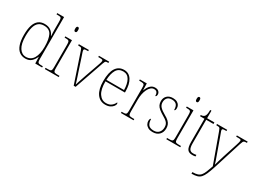

<svg xmlns="http://www.w3.org/2000/svg" viewBox="-43 -1594 3582 2669"><g transform="rotate(30 1748.0 -260.0)"><path d="M240 10Q184 10 143.5 -20Q103 -50 81.5 -111.5Q60 -173 60 -267Q60 -361 80 -422Q100 -483 139.5 -513Q179 -543 236 -543Q296 -543 334.5 -516Q373 -489 392 -442H396Q394 -469 393 -495Q392 -521 392 -543V-660Q392 -698 388 -715Q384 -732 370.5 -736Q357 -740 327 -740H310V-760H420V-91Q420 -58 424.5 -43Q429 -28 444 -24Q459 -20 492 -20H506V0H396L392 -105H390Q370 -55 334.5 -22.5Q299 10 240 10ZM236 -14Q315 -16 354 -82Q393 -148 393 -265Q393 -389 360 -453.5Q327 -518 239 -518Q187 -518 153.5 -490.5Q120 -463 104 -406.5Q88 -350 88 -264Q88 -139 129 -76.5Q170 -14 236 -14Z M550 0V-20H575Q609 -20 624.5 -24Q640 -28 644 -44Q648 -60 648 -95V-438Q648 -474 644 -490.5Q640 -507 626 -511.5Q612 -516 583 -516H569V-536H676V-95Q676 -60 680 -44Q684 -28 699.5 -24Q715 -20 749 -20H773V0ZM657 -658Q647 -658 640.5 -666Q634 -674 634 -698Q634 -721 640.5 -729.5Q647 -738 657 -738Q668 -738 674 -729.5Q680 -721 680 -698Q680 -674 674 -666Q668 -658 657 -658Z M856 -468Q849 -491 843 -501Q837 -511 824.5 -513.5Q812 -516 786 -516V-536H947V-516H926Q897 -516 888.5 -511.5Q880 -507 880 -496Q880 -484 889 -457Q898 -430 906 -407L973 -203Q983 -174 994 -140.5Q1005 -107 1014.5 -77Q1024 -47 1029 -28Q1035 -47 1049.5 -92.5Q1064 -138 1089 -209L1144 -365Q1163 -419 1173.5 -449.5Q1184 -480 1184 -495Q1184 -506 1175.5 -511Q1167 -516 1137 -516H1109V-536H1273V-516H1271Q1249 -516 1238 -513.5Q1227 -511 1221 -501Q1215 -491 1207 -468L1044 0H1013Z M1522 10Q1436 10 1386 -60.5Q1336 -131 1336 -262Q1336 -404 1382 -473Q1428 -542 1513 -542Q1591 -542 1634 -475Q1677 -408 1677 -290V-274H1365Q1364 -144 1407.5 -79.5Q1451 -15 1522 -15Q1575 -15 1606.5 -41Q1638 -67 1653 -102Q1657 -99 1659.5 -94.5Q1662 -90 1662 -82Q1662 -66 1646 -44Q1630 -22 1599 -6Q1568 10 1522 10ZM1649 -298Q1648 -396 1614.5 -456.5Q1581 -517 1512 -517Q1438 -517 1404 -457.5Q1370 -398 1366 -298Z M1771 0V-20H1786Q1816 -20 1830.5 -24Q1845 -28 1849 -44.5Q1853 -61 1853 -97V-441Q1853 -477 1849 -492.5Q1845 -508 1829 -512Q1813 -516 1778 -516H1766V-536H1877L1880 -428H1882Q1892 -455 1908 -482Q1924 -509 1949 -526.5Q1974 -544 2010 -544Q2046 -544 2066.5 -525Q2087 -506 2087 -479Q2087 -464 2082 -453.5Q2077 -443 2066 -443Q2066 -468 2060 -485Q2054 -502 2041 -510.5Q2028 -519 2005 -519Q1977 -519 1954 -498.5Q1931 -478 1914.5 -444Q1898 -410 1889.5 -367.5Q1881 -325 1881 -280V-97Q1881 -61 1885 -44.5Q1889 -28 1903.5 -24Q1918 -20 1948 -20H1974V0Z M2286 10Q2236 10 2207.5 -7Q2179 -24 2167 -48.5Q2155 -73 2155 -94Q2155 -109 2157.5 -118.5Q2160 -128 2164.5 -133Q2169 -138 2176 -138Q2176 -80 2200 -47.5Q2224 -15 2286 -15Q2340 -15 2368.5 -47.5Q2397 -80 2397 -131Q2397 -155 2390 -175Q2383 -195 2363.5 -214Q2344 -233 2305 -255Q2254 -285 2224 -309.5Q2194 -334 2181.5 -360.5Q2169 -387 2169 -422Q2169 -475 2203 -508.5Q2237 -542 2296 -542Q2336 -542 2362 -528Q2388 -514 2400 -492.5Q2412 -471 2412 -447Q2412 -427 2407 -416Q2402 -405 2391 -405Q2391 -466 2366 -491.5Q2341 -517 2294 -517Q2243 -517 2220 -489Q2197 -461 2197 -421Q2197 -376 2226 -345.5Q2255 -315 2312 -283Q2358 -258 2382.5 -234Q2407 -210 2416 -184.5Q2425 -159 2425 -129Q2425 -66 2387 -28Q2349 10 2286 10Z M2500 0V-20H2525Q2559 -20 2574.5 -24Q2590 -28 2594 -44Q2598 -60 2598 -95V-438Q2598 -474 2594 -490.5Q2590 -507 2576 -511.5Q2562 -516 2533 -516H2519V-536H2626V-95Q2626 -60 2630 -44Q2634 -28 2649.5 -24Q2665 -20 2699 -20H2723V0ZM2607 -658Q2597 -658 2590.5 -666Q2584 -674 2584 -698Q2584 -721 2590.5 -729.5Q2597 -738 2607 -738Q2618 -738 2624 -729.5Q2630 -721 2630 -698Q2630 -674 2624 -666Q2618 -658 2607 -658Z M2919 10Q2864 10 2840.5 -23.5Q2817 -57 2817 -141V-511H2746V-531Q2766 -531 2780 -536.5Q2794 -542 2803 -552Q2814 -564 2819.5 -588.5Q2825 -613 2825 -657H2845V-536H2962V-511H2845V-135Q2845 -67 2862.5 -41Q2880 -15 2918 -15Q2933 -15 2944.5 -16Q2956 -17 2971 -20V5Q2957 8 2944 9Q2931 10 2919 10Z M3042 215Q3093 215 3124 204.5Q3155 194 3175 169.5Q3195 145 3211 104.5Q3227 64 3248 4L3079 -463Q3070 -488 3063.5 -499.5Q3057 -511 3044.5 -513.5Q3032 -516 3006 -516H3004V-536H3167V-516H3150Q3118 -516 3109 -511.5Q3100 -507 3100 -495Q3100 -486 3107 -467.5Q3114 -449 3127 -413L3197 -217Q3209 -182 3222 -147Q3235 -112 3245.5 -81.5Q3256 -51 3261 -30Q3269 -61 3280.5 -98Q3292 -135 3306 -182L3384 -423Q3391 -447 3396.5 -465.5Q3402 -484 3402 -495Q3402 -506 3394.5 -511Q3387 -516 3354 -516H3323V-536H3496V-516H3492Q3467 -516 3455.5 -512.5Q3444 -509 3437 -496.5Q3430 -484 3421 -455L3277 1Q3253 75 3232.5 122Q3212 169 3188.5 194.5Q3165 220 3130 230Q3095 240 3043 240H3042Z"/></g></svg>

Font: Noto Serif Khmer SemiCondensed Thin
Style: Regular
Weight: 250
Width: 4
Designer: Danh Hong and the Monotype Design Team
Foundry: Monotype Imaging Inc.
Version: Version 2.004